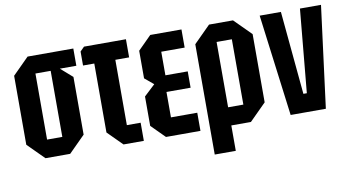

<svg xmlns="http://www.w3.org/2000/svg" viewBox="-71 -731 1903 1042"><g transform="rotate(-10 881.0 -210.0)"><path d="M38 -90V-470L128 -560H380V-465H289L354 -408V-90L264 0H128ZM154 -98H238V-462H154Z M478 -80V-460H416V-537L439 -560H670V-460H594V-100H670V0H558Z M792 0 718 -74V-236L779 -293L730 -334V-486L804 -560H976V-460H847V-330H970V-240H837V-100H982V0Z M1036 140V-468L1128 -560H1260L1352 -468V-92L1260 0H1152V140ZM1236 -460H1152V-100H1236Z M1479 0 1407 -560H1524L1567 -101H1586L1629 -560H1745L1673 0Z"/></g></svg>

Font: Tektur Condensed Medium
Style: Regular
Weight: 500
Width: 3
Designer: Adam Jagosz
Foundry: Adam Jagosz
Version: Version 1.005;gftools[0.9.30]